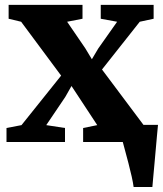

<svg xmlns="http://www.w3.org/2000/svg" viewBox="-20 -568 652 768"><path d="M514.5 180Q512.5 164 506.8 138.2Q501 112.5 493.8 84.8Q486.5 57 480.2 33.8Q474 10.5 471 -0.5L437 -68.5H612Q610.5 -54 608.2 -28.5Q606 -3 603.2 27.5Q600.5 58 597.8 88Q595 118 592.8 142.5Q590.5 167 589.5 180ZM66 -67.5 224.5 -265.5 64.5 -481 14.5 -493V-548.5H310V-493L248.5 -481L321 -375L347.5 -331L373 -374L448.5 -481L383 -493V-548.5H594.5V-493L539 -481L388 -290L555 -67L605.5 -56V0H312.5V-56L369 -67.5L296 -178.5L266 -224L241 -180L165 -67.5L240 -56V0H6V-56Z"/></svg>

Font: Merriweather 36pt ExtraBold
Style: Regular
Weight: 800
Designer: Eben Sorkin
Foundry: Eben Sorkin
Version: Version 2.100